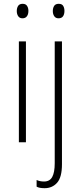

<svg xmlns="http://www.w3.org/2000/svg" viewBox="-20 -746 425 1007"><path d="M99 -726Q115 -726 122 -715Q129 -704 129 -689Q129 -671 121 -660.5Q113 -650 98 -650Q83 -650 75.5 -661Q68 -672 68 -688Q68 -704 75 -715Q82 -726 99 -726ZM116 -529V0H79V-529ZM257 -688Q257 -704 264 -715Q271 -726 288 -726Q305 -726 311.5 -715Q318 -704 318 -689Q318 -671 310.5 -660.5Q303 -650 287 -650Q272 -650 264.5 -661Q257 -672 257 -688ZM214 241Q200 241 189.5 239Q179 237 172 233V198Q189 206 211 206Q241 206 254 182Q267 158 267 110V-529H305V115Q305 184 279.5 212.5Q254 241 214 241Z"/></svg>

Font: Noto Sans Lao Condensed ExtraLight
Style: Regular
Weight: 200
Width: 3
Designer: Monotype Design Team
Foundry: Monotype Imaging Inc.
Version: Version 2.003; ttfautohint (v1.8.4.7-5d5b)